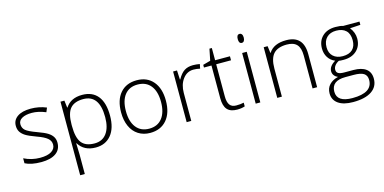

<svg xmlns="http://www.w3.org/2000/svg" viewBox="-82 -1128 3609 1806"><g transform="rotate(-15 1722.5 -225.0)"><path d="M388.2 -128.4Q388.2 -62 337.9 -26.4Q287.6 9.3 194.8 9.3Q96.2 9.3 38.1 -21.5V-69.8Q112.3 -32.7 194.8 -32.7Q268.1 -32.7 305.9 -56.9Q343.8 -81.1 343.8 -121.6Q343.8 -158.7 313.5 -184.1Q283.2 -209.5 214.4 -233.9Q140.6 -260.7 110.6 -280Q80.6 -299.3 65.4 -323.5Q50.3 -347.7 50.3 -382.8Q50.3 -438 96.7 -470.2Q143.1 -502.4 226.6 -502.4Q306.6 -502.4 378.4 -472.7L361.3 -431.6Q289.1 -461.4 226.6 -461.4Q166.5 -461.4 131.1 -441.7Q95.7 -421.9 95.7 -386.2Q95.7 -347.7 123 -324.7Q150.4 -301.8 230.5 -272.9Q296.9 -249 327.4 -229.7Q357.9 -210.4 373 -186Q388.2 -161.6 388.2 -128.4Z M726.1 9.3Q612.3 9.3 560.1 -76.2H556.6L558.1 -38.1Q560.1 -4.4 560.1 35.2V223.1H515.1V-493.2H553.2L562 -422.9H564.5Q615.2 -502.4 727.1 -502.4Q826.7 -502.4 879.2 -437Q931.6 -371.6 931.6 -246.1Q931.6 -124.5 876.5 -57.6Q821.3 9.3 726.1 9.3ZM725.1 -30.8Q800.8 -30.8 842.3 -86.9Q883.8 -143.1 883.8 -244.6Q883.8 -461.4 727.1 -461.4Q640.6 -461.4 600.3 -414.1Q560.1 -366.7 560.1 -259.8V-245.1Q560.1 -129.9 598.9 -80.3Q637.7 -30.8 725.1 -30.8Z M1475.6 -247.1Q1475.6 -126.5 1417 -58.6Q1358.4 9.3 1255.9 9.3Q1190.9 9.3 1141.4 -22.2Q1091.8 -53.7 1065.7 -112.1Q1039.6 -170.4 1039.6 -247.1Q1039.6 -367.7 1097.9 -435.1Q1156.2 -502.4 1258.3 -502.4Q1359.9 -502.4 1417.7 -434.1Q1475.6 -365.7 1475.6 -247.1ZM1086.4 -247.1Q1086.4 -145.5 1131.1 -88.6Q1175.8 -31.7 1257.3 -31.7Q1338.9 -31.7 1383.5 -88.6Q1428.2 -145.5 1428.2 -247.1Q1428.2 -349.1 1383.3 -405.3Q1338.4 -461.4 1256.3 -461.4Q1174.8 -461.4 1130.6 -405.5Q1086.4 -349.6 1086.4 -247.1Z M1806.2 -502.4Q1837.4 -502.4 1873 -496.1L1864.3 -453.1Q1833.5 -460.9 1800.3 -460.9Q1737.3 -460.9 1697 -407.2Q1656.7 -353.5 1656.7 -272V0H1611.8V-493.2H1649.9L1654.3 -403.8H1657.7Q1688 -458.5 1722.4 -480.5Q1756.8 -502.4 1806.2 -502.4Z M2103.5 -30.8Q2146 -30.8 2177.7 -38.1V-2Q2145 9.3 2102.5 9.3Q2037.1 9.3 2006.1 -25.6Q1975.1 -60.5 1975.1 -135.7V-454.1H1901.9V-480.5L1975.1 -500.5L1997.6 -612.3H2021V-493.2H2165.5V-454.1H2021V-142.1Q2021 -85.4 2040.8 -58.1Q2060.5 -30.8 2103.5 -30.8Z M2329.1 0H2284.2V-493.2H2329.1ZM2277.8 -629.9Q2277.8 -673.3 2306.6 -673.3Q2320.3 -673.3 2328.4 -662.1Q2336.4 -650.9 2336.4 -629.9Q2336.4 -609.4 2328.4 -597.7Q2320.3 -585.9 2306.6 -585.9Q2277.8 -585.9 2277.8 -629.9Z M2837.9 0V-319.8Q2837.9 -394 2806.6 -427.7Q2775.4 -461.4 2709.5 -461.4Q2621.1 -461.4 2580.1 -416.7Q2539.1 -372.1 2539.1 -272V0H2494.1V-493.2H2532.2L2541 -425.3H2543.5Q2591.8 -502.4 2714.4 -502.4Q2882.3 -502.4 2882.3 -322.3V0Z M3426.8 -493.2V-461.4L3324.7 -455.1Q3365.2 -404.3 3365.2 -343.8Q3365.2 -272.5 3317.9 -228.3Q3270.5 -184.1 3190.9 -184.1Q3157.2 -184.1 3143.6 -187Q3116.7 -172.9 3102.8 -153.8Q3088.9 -134.8 3088.9 -113.3Q3088.9 -89.8 3106.7 -78.9Q3124.5 -67.9 3166.5 -67.9H3252.9Q3333 -67.9 3375.7 -35.6Q3418.5 -3.4 3418.5 60.5Q3418.5 138.2 3355.2 180.7Q3292 223.1 3174.8 223.1Q3082 223.1 3031 187.3Q2980 151.4 2980 87.4Q2980 36.6 3011.5 3.2Q3043 -30.3 3096.7 -42.5Q3074.7 -52.2 3061.3 -69.6Q3047.9 -86.9 3047.9 -109.9Q3047.9 -159.2 3110.8 -196.8Q3067.9 -214.4 3043.9 -252.2Q3020 -290 3020 -339.4Q3020 -413.1 3066.9 -457.8Q3113.8 -502.4 3193.4 -502.4Q3242.2 -502.4 3268.6 -493.2ZM3027.3 83.5Q3027.3 185.1 3178.7 185.1Q3372.6 185.1 3372.6 61Q3372.6 16.6 3342.3 -3.2Q3312 -22.9 3243.7 -22.9H3163.1Q3027.3 -22.9 3027.3 83.5ZM3064.9 -339.4Q3064.9 -282.2 3099.6 -250.7Q3134.3 -219.2 3192.4 -219.2Q3254.4 -219.2 3287.1 -250.5Q3319.8 -281.7 3319.8 -340.8Q3319.8 -403.8 3286.1 -435.5Q3252.4 -467.3 3191.4 -467.3Q3132.8 -467.3 3098.9 -433.3Q3064.9 -399.4 3064.9 -339.4Z"/></g></svg>

Font: Bpm'online Open Sans Light
Style: Regular
Weight: 300
Foundry: Ascender Corporation
Version: Version 1.10